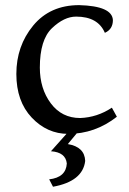

<svg xmlns="http://www.w3.org/2000/svg" viewBox="-20 -502 492 734"><path d="M240.7 9.8Q160.2 9.8 101.3 -52.5Q42.5 -114.7 42.5 -219.2Q42.5 -326.2 106.9 -404.3Q171.4 -482.4 282.7 -482.4Q408.7 -479 411.6 -425.3Q411.6 -390.1 380.9 -376.5Q354.5 -438.5 271 -438.5Q225.1 -438.5 178.7 -394.3Q132.3 -350.1 132.3 -243.7Q132.3 -163.1 174.3 -106.9Q216.3 -50.8 286.6 -50.8Q351.6 -53.2 407.7 -90.3L426.8 -55.7Q343.3 9.8 240.7 9.8ZM182.6 211.9 168 183.6Q232.4 176.3 235.4 123Q231 80.1 174.8 76.2L242.7 0H279.8L239.3 48.8Q303.7 59.6 305.7 113.3Q296.4 191.4 182.6 211.9Z"/></svg>

Font: Almanac
Style: Regular
Weight: 400
Designer: Eden's Almanac
Version: Version 3.501;March 28, 2021;FontCreator 13.0.0.2683 64-bit